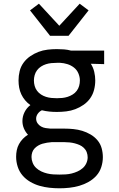

<svg xmlns="http://www.w3.org/2000/svg" viewBox="-20 -793 640 1036"><path d="M301 223Q274 223 246.5 220Q219 217 193 209.5Q167 202 143 188Q119 174 101.5 153.5Q84 133 75.5 106.5Q67 80 67 53Q67 35 70.5 17.5Q74 0 82.5 -15.5Q91 -31 103.5 -44Q116 -57 131 -66Q117 -81 109 -100Q101 -119 101 -140Q101 -165 112.5 -188Q124 -211 144 -226Q128 -237 115.5 -252Q103 -267 95 -284Q87 -301 83.5 -320Q80 -339 80 -359Q80 -384 86 -409Q92 -434 107 -454.5Q122 -475 143 -489.5Q164 -504 187.5 -513Q211 -522 236.5 -525Q262 -528 287 -528Q306 -528 325.5 -526.5Q345 -525 363 -520H542V-447L470 -449Q483 -429 488.5 -405.5Q494 -382 494 -359Q494 -333 487.5 -308Q481 -283 466.5 -262.5Q452 -242 431 -227.5Q410 -213 386.5 -204Q363 -195 337.5 -192Q312 -189 287 -189Q266 -189 246 -191Q226 -193 206 -198Q193 -192 184 -179.5Q175 -167 175 -153Q175 -139 182.5 -128Q190 -117 201.5 -110.5Q213 -104 226 -102Q239 -100 252 -99H328Q352 -99 376.5 -96.5Q401 -94 424 -87Q447 -80 468.5 -67.5Q490 -55 506 -36Q522 -17 528.5 7Q535 31 535 55Q535 82 526.5 108.5Q518 135 500 155Q482 175 458 188.5Q434 202 408 209.5Q382 217 355 220Q328 223 301 223ZM287 -263Q302 -263 316.5 -264.5Q331 -266 345 -270.5Q359 -275 372 -283Q385 -291 394 -303Q403 -315 407 -329.5Q411 -344 411 -359Q411 -378 403 -397Q395 -416 379 -428.5Q363 -441 343.5 -447Q324 -453 305 -454H287Q272 -454 257 -452.5Q242 -451 228 -446.5Q214 -442 201.5 -434Q189 -426 180 -414Q171 -402 167 -387.5Q163 -373 163 -359Q163 -344 167 -329.5Q171 -315 180 -303Q189 -291 201.5 -283Q214 -275 228 -270.5Q242 -266 257 -264.5Q272 -263 287 -263ZM301 149Q318 149 334.5 148Q351 147 367 143Q383 139 398.5 132Q414 125 426.5 114Q439 103 446 87.5Q453 72 453 56Q453 42 448 28.5Q443 15 432.5 5Q422 -5 409.5 -10.5Q397 -16 383.5 -19.5Q370 -23 356 -24.5Q342 -26 328 -26H259Q246 -25 233.5 -23Q221 -21 209 -17.5Q197 -14 186 -7.5Q175 -1 166.5 8Q158 17 154 29Q150 41 150 54Q150 70 156.5 86Q163 102 175.5 113.5Q188 125 203 132Q218 139 234.5 143Q251 147 267.5 148Q284 149 301 149ZM250 -600 142 -737 190 -773 300 -654 410 -773 458 -737 350 -600Z"/></svg>

Font: R Plex Mono
Style: Regular
Weight: 400
Monospace: yes
Designer: Belleve Invis
Foundry: Belleve Invis
Version: Version 31.8.0